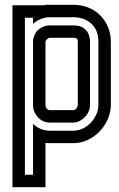

<svg xmlns="http://www.w3.org/2000/svg" viewBox="-20 -598 498 802"><path d="M32 -576H164Q170 -578 176 -578Q182 -578 188 -578H286Q319 -578 347.5 -567Q376 -556 397 -535.5Q418 -515 430.5 -486.5Q443 -458 443 -423V-160Q443 -130 430.5 -101Q418 -72 396.5 -49.5Q375 -27 346.5 -13.5Q318 0 286 0H188Q183 0 179 -0.5Q175 -1 170 -1V184H32ZM188 -440Q183 -440 177.5 -435Q172 -430 170 -425V-158Q170 -151 175 -144.5Q180 -138 188 -138H286Q294 -138 299.5 -146Q305 -154 305 -160V-423Q305 -433 301.5 -436.5Q298 -440 286 -440ZM118 -524H84V132H118V-81Q132 -67 150 -59.5Q168 -52 188 -52H286Q307 -52 326.5 -61.5Q346 -71 360 -86Q374 -101 382.5 -120.5Q391 -140 391 -160V-423Q391 -472 361.5 -499Q332 -526 286 -526H188Q168 -526 150 -518.5Q132 -511 118 -498ZM118 -430Q120 -442 125 -453.5Q130 -465 138 -472Q148 -481 161 -486.5Q174 -492 188 -492H286Q321 -492 338.5 -473Q356 -454 356 -423V-160Q356 -146 350.5 -133Q345 -120 335 -109.5Q325 -99 312.5 -92.5Q300 -86 286 -86H188Q160 -86 140 -106.5Q120 -127 118 -153Z"/></svg>

Font: Aurach Bi
Style: Regular
Weight: 400
Designer: Peter Wiegel
Foundry: Peter Wiegel
Version: Version 1.002